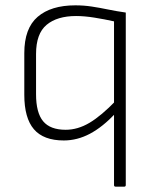

<svg xmlns="http://www.w3.org/2000/svg" viewBox="-20 -514 578 719"><path d="M413 185Q407 185 407 179V-434Q371 -442 333.5 -448Q296 -454 265 -454Q194 -454 154.5 -421Q115 -388 115 -312V-161Q115 -92 141.5 -60Q168 -28 226 -28Q271 -28 315 -54Q359 -80 415 -138L414 -91Q364 -38 316.5 -13Q269 12 219 12Q143 12 107 -30Q71 -72 71 -159V-315Q71 -408 121 -451Q171 -494 262 -494Q294 -494 323.5 -489.5Q353 -485 384.5 -478.5Q416 -472 451 -467V179Q451 185 445 185Z"/></svg>

Font: Sofia Sans ExtraLight
Style: Regular
Weight: 250
Version: Version 4.100-B